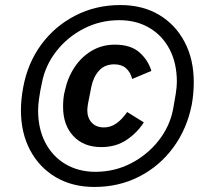

<svg xmlns="http://www.w3.org/2000/svg" viewBox="-20 -729 818 761"><path d="M358 -48Q434 -48 499 -81.5Q564 -115 608.5 -171.5Q653 -228 666 -296Q672 -328 676.5 -356.5Q681 -385 681 -404Q681 -479 652 -534Q623 -589 571.5 -619Q520 -649 453 -649Q377 -649 312 -615.5Q247 -582 203 -525.5Q159 -469 146 -400Q139 -368 135 -339.5Q131 -311 131 -292Q131 -218 160 -163Q189 -108 240.5 -78Q292 -48 358 -48ZM354 12Q267 12 201.5 -26.5Q136 -65 99.5 -133.5Q63 -202 63 -292Q63 -316 65.5 -339Q68 -362 72 -383Q90 -480 144 -553Q198 -626 279 -667.5Q360 -709 457 -709Q545 -709 610 -670.5Q675 -632 711.5 -563Q748 -494 748 -404Q748 -381 746 -358.5Q744 -336 740 -314Q721 -218 667 -144.5Q613 -71 532.5 -29.5Q452 12 354 12ZM381 -146Q312 -146 271 -189.5Q230 -233 230 -306Q230 -322 231.5 -338Q233 -354 237 -369Q248 -421 275.5 -462.5Q303 -504 344 -528Q385 -552 435 -552Q498 -552 532.5 -521.5Q567 -491 580 -448L504 -416Q497 -443 479.5 -458.5Q462 -474 433 -474Q395 -474 372.5 -449Q350 -424 342 -385L329 -319Q328 -312 327 -305.5Q326 -299 326 -292Q326 -262 343.5 -243Q361 -224 392 -224Q419 -224 441.5 -240Q464 -256 484 -285L550 -244Q525 -204 482.5 -175Q440 -146 381 -146Z"/></svg>

Font: IBM Plex Sans Medium
Style: Italic
Weight: 500
Italic angle: -11.31°
Designer: Mike Abbink, Paul van der Laan, Pieter van Rosmalen
Foundry: Bold Monday
Version: Version 3.201